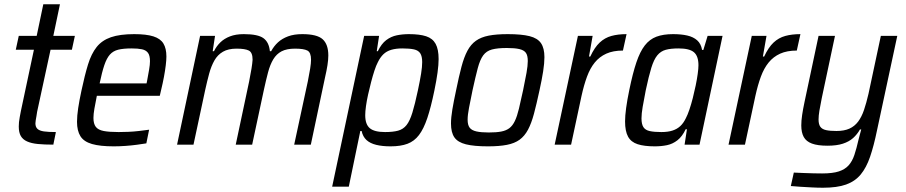

<svg xmlns="http://www.w3.org/2000/svg" viewBox="-20 -678 4246 900"><path d="M230 0Q188 0 157.5 -3Q127 -6 107 -15Q87 -24 77.5 -40.5Q68 -57 68 -85Q68 -95 69 -105.5Q70 -116 72.5 -129Q75 -142 78 -158L139 -445H54L68 -510H152L183 -658H261L230 -510H331L317 -445H217L154 -154Q153 -145 151 -134.5Q149 -124 147.5 -114.5Q146 -105 146 -100Q146 -83 155.5 -74Q165 -65 186 -62Q207 -59 242 -59Z M513 8Q449 8 411 -3Q373 -14 357 -39.5Q341 -65 341 -107Q341 -135 346.5 -171.5Q352 -208 362 -254Q377 -325 392.5 -375.5Q408 -426 433 -457.5Q458 -489 500 -503.5Q542 -518 609 -518Q666 -518 699 -507.5Q732 -497 746 -474Q760 -451 760 -413Q760 -397 757 -372Q754 -347 748.5 -317.5Q743 -288 735 -255L729 -229H434Q427 -194 422.5 -168.5Q418 -143 418 -125Q418 -98 429 -83.5Q440 -69 466 -64Q492 -59 536 -59Q556 -59 581 -60Q606 -61 631.5 -64Q657 -67 679 -70L666 -6Q648 -3 622 0.5Q596 4 567.5 6Q539 8 513 8ZM447 -287H667L670 -302Q675 -329 679 -352Q683 -375 683 -391Q683 -418 673.5 -430.5Q664 -443 645.5 -447Q627 -451 597 -451Q558 -451 534 -445Q510 -439 495 -422Q480 -405 469 -372.5Q458 -340 447 -287Z M810 0 918 -510H988L977 -438H983Q995 -462 1013 -479.5Q1031 -497 1058 -507.5Q1085 -518 1123 -518Q1189 -518 1215 -499Q1241 -480 1245 -438H1251Q1264 -462 1283 -479.5Q1302 -497 1330 -507.5Q1358 -518 1397 -518Q1466 -518 1492.5 -494Q1519 -470 1519 -418Q1519 -398 1515 -372.5Q1511 -347 1504 -317L1437 0H1359L1423 -297Q1430 -332 1434 -357Q1438 -382 1438 -398Q1438 -432 1421 -441Q1404 -450 1363 -450Q1324 -450 1300 -437.5Q1276 -425 1261 -400Q1246 -375 1236.5 -339Q1227 -303 1217 -257L1162 0H1085L1148 -297Q1155 -332 1159 -357Q1163 -382 1164 -398Q1164 -432 1146.5 -441Q1129 -450 1089 -450Q1050 -450 1025 -435.5Q1000 -421 985 -394.5Q970 -368 960.5 -333Q951 -298 942 -257L887 0Z M1537 197 1687 -510H1757L1746 -438H1751Q1768 -473 1790.5 -490Q1813 -507 1840 -512.5Q1867 -518 1897 -518Q1947 -518 1977.5 -508Q2008 -498 2022 -472.5Q2036 -447 2036 -401Q2036 -375 2031 -338Q2026 -301 2016 -253Q2000 -175 1983 -124.5Q1966 -74 1944 -45Q1922 -16 1890 -4Q1858 8 1811 8Q1772 8 1743.5 1Q1715 -6 1698 -21.5Q1681 -37 1675 -64H1669L1615 197ZM1785 -59Q1822 -59 1846 -65.5Q1870 -72 1885.5 -91.5Q1901 -111 1913 -150Q1925 -189 1939 -255Q1949 -302 1954 -333.5Q1959 -365 1959 -387Q1959 -414 1950 -428Q1941 -442 1920.5 -446.5Q1900 -451 1866 -451Q1836 -451 1814 -444.5Q1792 -438 1777 -423.5Q1762 -409 1751 -386Q1743 -371 1735 -346.5Q1727 -322 1719.5 -293Q1712 -264 1705.5 -235Q1699 -206 1695.5 -180.5Q1692 -155 1692 -138Q1692 -95 1713.5 -77Q1735 -59 1785 -59Z M2267 8Q2202 8 2164 -1.5Q2126 -11 2110 -34Q2094 -57 2094 -99Q2094 -127 2100.5 -165.5Q2107 -204 2118 -255Q2131 -319 2143 -364.5Q2155 -410 2171 -440Q2187 -470 2211 -487Q2235 -504 2271 -511Q2307 -518 2360 -518Q2425 -518 2462.5 -508.5Q2500 -499 2516 -475.5Q2532 -452 2532 -410Q2532 -382 2526 -343.5Q2520 -305 2509 -255Q2495 -190 2483 -145Q2471 -100 2455 -70Q2439 -40 2415.5 -23Q2392 -6 2356 1Q2320 8 2267 8ZM2271 -57Q2307 -57 2330 -61.5Q2353 -66 2368 -77.5Q2383 -89 2393.5 -111Q2404 -133 2412.5 -168.5Q2421 -204 2432 -255Q2442 -303 2448 -336.5Q2454 -370 2454 -392Q2454 -418 2445 -430.5Q2436 -443 2414.5 -448Q2393 -453 2356 -453Q2312 -453 2286 -446Q2260 -439 2245 -418.5Q2230 -398 2219.5 -358.5Q2209 -319 2195 -255Q2185 -206 2178.5 -172.5Q2172 -139 2172 -117Q2172 -92 2181.5 -79.5Q2191 -67 2213 -62Q2235 -57 2271 -57Z M2580 0 2689 -510H2758L2741 -413H2747Q2767 -456 2791 -478.5Q2815 -501 2846 -509.5Q2877 -518 2917 -518L2900 -441Q2854 -441 2822 -426.5Q2790 -412 2768 -385Q2746 -358 2731.5 -318.5Q2717 -279 2706 -229L2657 0Z M3049 8Q3000 8 2969 -2Q2938 -12 2924 -37.5Q2910 -63 2910 -109Q2910 -135 2915 -172Q2920 -209 2930 -257Q2946 -335 2963 -385.5Q2980 -436 3002.5 -465Q3025 -494 3057 -506Q3089 -518 3135 -518Q3173 -518 3201.5 -511.5Q3230 -505 3248 -489Q3266 -473 3271 -444H3277L3297 -510H3367L3259 0H3189L3200 -72H3194Q3178 -38 3155.5 -20.5Q3133 -3 3106.5 2.5Q3080 8 3049 8ZM3080 -59Q3111 -59 3132.5 -66Q3154 -73 3169 -87Q3184 -101 3195 -124Q3203 -139 3211.5 -164Q3220 -189 3227.5 -218.5Q3235 -248 3241 -277Q3247 -306 3250.5 -331.5Q3254 -357 3254 -372Q3254 -415 3233 -433Q3212 -451 3161 -451Q3124 -451 3100.5 -444.5Q3077 -438 3061 -418.5Q3045 -399 3033 -360Q3021 -321 3007 -255Q2998 -209 2992.5 -177Q2987 -145 2987 -123Q2987 -96 2996 -82Q3005 -68 3026 -63.5Q3047 -59 3080 -59Z M3395 0 3504 -510H3573L3556 -413H3562Q3582 -456 3606 -478.5Q3630 -501 3661 -509.5Q3692 -518 3732 -518L3715 -441Q3669 -441 3637 -426.5Q3605 -412 3583 -385Q3561 -358 3546.5 -318.5Q3532 -279 3521 -229L3472 0Z M3838 202Q3813 202 3785 200.5Q3757 199 3732 197.5Q3707 196 3687 194L3701 131Q3724 132 3747.5 133Q3771 134 3794 134.5Q3817 135 3834 135Q3883 135 3912 125.5Q3941 116 3958 97Q3975 78 3985 48Q3995 18 4004 -22Q4007 -34 4010.5 -47Q4014 -60 4017 -71H4011Q3998 -48 3979 -31Q3960 -14 3931 -4.5Q3902 5 3859 5Q3813 5 3786 -5Q3759 -15 3747.5 -36Q3736 -57 3736 -90Q3736 -112 3740 -139Q3744 -166 3751 -199L3817 -510H3894L3832 -218Q3825 -184 3821 -159.5Q3817 -135 3817 -118Q3817 -95 3825.5 -83.5Q3834 -72 3852.5 -68Q3871 -64 3901 -64Q3937 -64 3961.5 -75Q3986 -86 4002.5 -108Q4019 -130 4030 -162.5Q4041 -195 4051 -238L4109 -510H4186L4091 -67Q4076 6 4058.5 57Q4041 108 4014.5 140Q3988 172 3946 187Q3904 202 3838 202Z"/></svg>

Font: Saira SemiCondensed
Style: Italic
Weight: 400
Width: 4
Italic angle: -12°
Designer: Hector Gatti with collaboration of the Omnibus-Type team
Foundry: Omnibus-Type
Version: Version 1.101